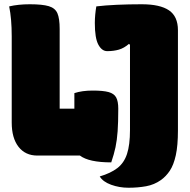

<svg xmlns="http://www.w3.org/2000/svg" viewBox="-20 -730 890 901"><path d="M155 0Q99 0 67 -41Q35 -82 35 -155V-560Q35 -642 23 -700Q66 -710 120 -710Q179 -710 209 -701Q239 -692 249.5 -667.5Q260 -643 260 -594V-220H329V-293Q365 -305 415 -305Q464 -305 489.5 -298Q515 -291 525 -273Q535 -255 535 -220Q535 -156 532 -114Q529 -72 522 -39Q515 -6 502 32Q397 32 355 0ZM448 98Q499 83 530.5 59Q562 35 576 -7.5Q590 -50 590 -120V-520L585 -524Q562 -504 537.5 -497Q513 -490 483 -490Q458 -490 441.5 -520.5Q425 -551 425 -622Q425 -642 427 -662.5Q429 -683 432 -700Q473 -705 528.5 -707.5Q584 -710 645 -710Q731 -710 773 -681.5Q815 -653 815 -588V-118Q815 -47 805 -1.5Q795 44 777 71Q759 98 735 115Q704 137 665.5 144Q627 151 583 151Q540 151 501.5 137Q463 123 448 98Z"/></svg>

Font: Recursive Sn Csl St XBk
Style: Regular
Weight: 1000
Version: Version 1.079;hotconv 1.0.112;makeotfexe 2.5.65598; ttfautoh